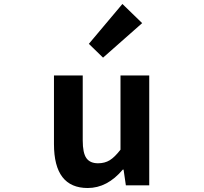

<svg xmlns="http://www.w3.org/2000/svg" viewBox="-20 -944 1040 978"><path d="M426.8 13.7Q254.9 13.7 254.9 -210V-559.6H401.4V-228.5Q401.4 -165 419.9 -138.7Q438.5 -112.3 479.5 -112.3Q513.7 -112.3 539.1 -127.9Q564.5 -143.6 593.8 -181.6V-559.6H740.2V0H621.1L609.4 -80.1H605.5Q526.4 13.7 426.8 13.7ZM504.9 -650.4 432.6 -720.7 603.5 -923.8 704.1 -826.2Z"/></svg>

Font: Gen Shin Gothic Monospace Bold
Style: Bold
Weight: 700
Designer: [Source Han Sans]
Ryoko NISHIZUKA  (kana & ideographs); Paul D. Hunt (Latin, Greek & Cyrillic); Wenlong ZHANG  (bopomofo
Version: Version 1.002.20150607